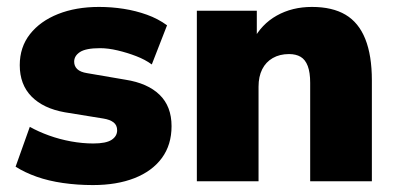

<svg xmlns="http://www.w3.org/2000/svg" viewBox="-20 -523 1142 554"><path d="M248 11Q203 11 161.5 5Q120 -1 86 -13Q52 -25 25 -42L66 -157Q91 -143 121.5 -132Q152 -121 185 -115Q218 -109 249 -109Q286 -109 302 -119.5Q318 -130 318 -147Q318 -162 307.5 -170Q297 -178 278 -181L167 -199Q105 -210 71 -244.5Q37 -279 37 -335Q37 -387 66.5 -424.5Q96 -462 147.5 -482.5Q199 -503 266 -503Q302 -503 337 -497.5Q372 -492 404 -480.5Q436 -469 462 -450L418 -337Q399 -351 373 -361Q347 -371 319.5 -377.5Q292 -384 269 -384Q228 -384 211 -373Q194 -362 194 -345Q194 -332 203 -323.5Q212 -315 231 -312L342 -293Q406 -283 440.5 -249.5Q475 -216 475 -159Q475 -105 447 -67Q419 -29 368 -9Q317 11 248 11Z M548 0V-492H721V-406H710Q734 -453 778.5 -478Q823 -503 880 -503Q939 -503 977 -480.5Q1015 -458 1034 -410.5Q1053 -363 1053 -291V0H875V-284Q875 -314 868 -332.5Q861 -351 847.5 -359Q834 -367 814 -367Q787 -367 767 -355.5Q747 -344 736.5 -323Q726 -302 726 -273V0Z"/></svg>

Font: Nunito Sans 12pt ExtraLight 12pt Black
Style: Regular
Weight: 900
Version: Version 3.101;gftools[0.9.27]